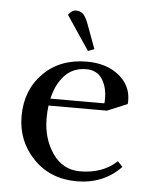

<svg xmlns="http://www.w3.org/2000/svg" viewBox="-49 -685 592 734"><g transform="rotate(5 247.0 -318.0)"><path d="M41 -223Q41 -323 105 -387.5Q169 -452 272 -452Q347 -452 394.5 -414Q442 -376 442 -317Q442 -308 441 -304L364 -272H140Q137 -248 137 -223Q137 -146 176 -89Q215 -32 282 -32Q368 -32 423 -83L442 -63Q375 7 272 7Q171 7 106 -60Q41 -127 41 -223ZM145 -299H352Q353 -305 353 -317Q353 -362 333 -392.5Q313 -423 272 -423Q222 -423 190 -389.5Q158 -356 145 -299ZM184 -624Q197 -643 214 -643Q231 -643 241.5 -632Q252 -621 262 -594L296 -502L272 -493Z"/></g></svg>

Font: Dihjauti
Style: Bold
Weight: 700
Designer: T. Christopher White
Version: Version 3.0.0